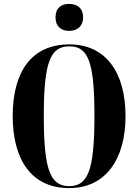

<svg xmlns="http://www.w3.org/2000/svg" viewBox="-20 -952 707 982"><path d="M333 -794C373 -794 405 -816 405 -863C405 -912 373 -932 333 -932C294 -932 264 -912 264 -863C264 -816 294 -794 333 -794ZM334 10C519 10 622 -136 622 -358C622 -583 520 -725 335 -725C139 -725 45 -582 45 -359C45 -137 139 10 334 10ZM334 0C237 0 204 -83 204 -358C204 -634 237 -715 335 -715C432 -715 463 -634 463 -358C463 -82 430 0 334 0Z"/></svg>

Font: Noto Serif Display ExtraCondensed ExtraBold
Style: Regular
Weight: 800
Width: 2
Designer: Monotype Design Team
Foundry: Monotype Imaging Inc.
Version: Version 2.009